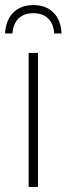

<svg xmlns="http://www.w3.org/2000/svg" viewBox="-37 -738 263 758"><path d="M95 -718C31 -718 -13 -679 -17 -606H12C16 -656 44 -686 95 -686C145 -686 174 -655 177 -606H206C203 -676 161 -718 95 -718ZM113 0V-529H76V0Z"/></svg>

Font: Noto Sans Condensed ExtraLight
Style: Regular
Weight: 200
Width: 3
Designer: Monotype Design Team
Foundry: Monotype Imaging Inc.
Version: Version 2.013